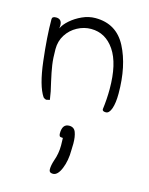

<svg xmlns="http://www.w3.org/2000/svg" viewBox="-119 -517 730 943"><g transform="rotate(15 246.5 -45.5)"><path d="M119 8Q111 8 102 0Q69 -49 54.5 -171Q40 -293 40 -381Q40 -395 60 -395Q90 -395 90 -362Q90 -353 89 -347Q98 -368 123 -390Q148 -412 181 -427Q214 -442 248 -442Q355 -442 404 -347.5Q453 -253 453 -113Q453 -65 443 -36.5Q433 -8 416 -8Q398 -8 398 -19Q405 -72 405 -123Q405 -252 360 -318.5Q315 -385 241 -385Q205 -385 171.5 -367Q138 -349 117.5 -317Q97 -285 97 -244Q97 -198 102 -164Q107 -130 118 -82Q130 -35 135 4Q121 8 119 8ZM223 333Q223 313 232 286Q246 248 246 206L245 168H242Q231 168 228 163.5Q225 159 225 150Q225 102 260 102Q285 102 293.5 124.5Q302 147 302 182L301 215Q301 269 284 310Q267 351 243 351Q223 351 223 333Z"/></g></svg>

Font: Indie Flower
Style: Regular
Weight: 400
Designer: Kimberly Geswein
Foundry: Kimberly Geswein
Version: Version 2.000